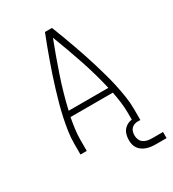

<svg xmlns="http://www.w3.org/2000/svg" viewBox="-214 -852 1027 1139"><g transform="rotate(-30 300.0 -282.0)"><path d="M95 0V-74Q95 -117 101.5 -159.5Q108 -202 117 -244Q126 -286 137.5 -327.5Q149 -369 161.5 -410.5Q174 -452 187.5 -492.5Q201 -533 215.5 -573.5Q230 -614 245 -654.5Q260 -695 276 -735H324Q340 -695 355 -654.5Q370 -614 384.5 -573.5Q399 -533 412.5 -492.5Q426 -452 438.5 -410.5Q451 -369 462.5 -327.5Q474 -286 483 -244Q492 -202 498.5 -159.5Q505 -117 505 -74V0H462V-74Q462 -111 457 -148Q452 -185 445 -222H155Q148 -185 143 -148Q138 -111 138 -74V0ZM436 -260Q411 -368 375.5 -473Q340 -578 300 -682Q260 -578 224.5 -473Q189 -368 164 -260ZM586 171H511Q496 171 480.5 169Q465 167 450.5 162Q436 157 423.5 148.5Q411 140 402 127.5Q393 115 389.5 100Q386 85 386 69Q386 49 392 29.5Q398 10 412.5 -4Q427 -18 446.5 -24Q466 -30 486 -30V0Q474 0 462.5 4.5Q451 9 443 18Q435 27 432 39Q429 51 429 63Q429 78 435 92Q441 106 453.5 114.5Q466 123 481 126Q496 129 511 129H586Z"/></g></svg>

Font: Zed Sans Extralight Extended
Style: Regular
Weight: 200
Width: 7
Designer: Belleve Invis
Foundry: Belleve Invis
Version: Version 1.0.0; ttfautohint (v1.8.4)